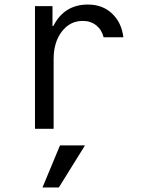

<svg xmlns="http://www.w3.org/2000/svg" viewBox="-20 -567 640 845"><path d="M216 -307V0H134V-540H211V-453H215Q263 -547 367 -547Q431 -547 473 -507.5Q515 -468 523 -403H436Q428 -436 403.5 -455.5Q379 -475 344 -475Q288 -475 252 -428Q216 -381 216 -307ZM354 73 239 258H167L244 73Z"/></svg>

Font: CommitMono
Style: 450Regular
Weight: 450
Designer: Eigil Nikolajsen
Foundry: Eigil Nikolajsen
Version: Version 1.002